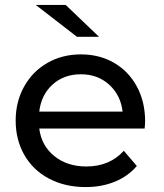

<svg xmlns="http://www.w3.org/2000/svg" viewBox="-20 -757 668 783"><path d="M43.9 -265.1Q43.9 -342.3 78.4 -404.1Q112.8 -465.8 173.3 -500.5Q233.9 -535.2 310.1 -535.2Q386.2 -535.2 445.6 -500.5Q504.9 -465.8 538.3 -403.8Q571.8 -341.8 571.8 -262.2Q571.8 -251 569.8 -232.9H140.1Q148.9 -163.1 201.4 -120.6Q253.9 -78.1 332 -78.1Q427.2 -78.1 484.9 -142.1L538.1 -80.1Q502 -38.1 448.5 -16.1Q395 5.9 329.1 5.9Q245.1 5.9 179.9 -28.6Q114.7 -63 79.3 -125Q43.9 -187 43.9 -265.1ZM126 -736.8H248L383.8 -606.9H293.9ZM140.1 -301.8H480Q472.2 -368.7 425.5 -411.4Q378.9 -454.1 310.1 -454.1Q240.7 -454.1 194.3 -412.1Q147.9 -370.1 140.1 -301.8Z"/></svg>

Font: Montserrat Medium
Style: Regular
Weight: 500
Designer: Julieta Ulanovsky
Foundry: Julieta Ulanovsky
Version: Version 7.200